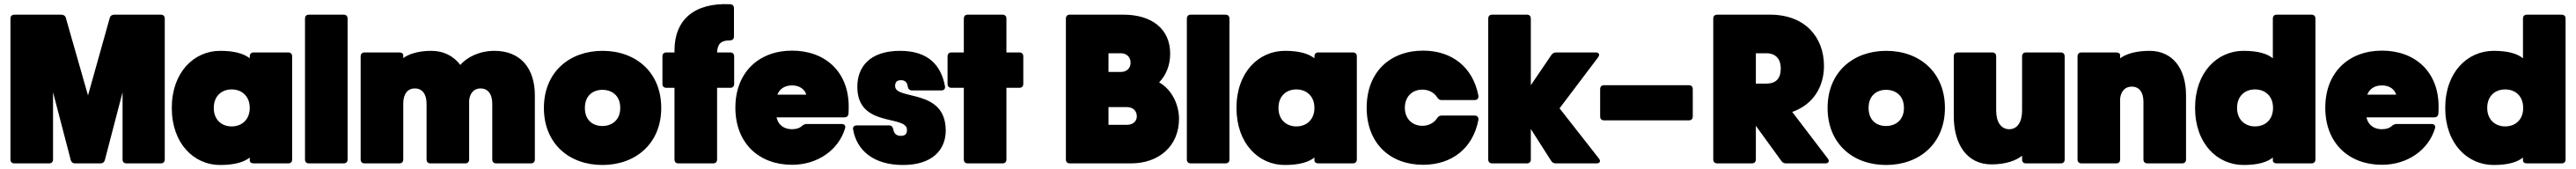

<svg xmlns="http://www.w3.org/2000/svg" viewBox="-20 -813 12822 841"><path d="M32 -720V-20C32 -7 39 0 52 0H224C237 0 244 -7 244 -20V-354L332 -17C335 -6 342 0 354 0H480C492 0 499 -6 502 -17L590 -354V-20C590 -7 597 0 610 0H780C793 0 800 -7 800 -20V-720C800 -733 793 -740 780 -740H549C538 -740 529 -735 526 -723L418 -338L308 -723C305 -735 296 -740 285 -740H52C39 -740 32 -733 32 -720Z M1075 8C1150 8 1195 -7 1223 -29V-15C1223 -6 1230 0 1243 0H1414C1427 0 1434 -7 1434 -20V-532C1434 -545 1427 -552 1414 -552H1243C1230 -552 1223 -545 1223 -532V-523C1195 -545 1150 -560 1076 -560C946 -560 835 -454 835 -276C835 -98 946 8 1075 8ZM1044 -276C1044 -335 1083 -368 1133 -368C1183 -368 1223 -335 1223 -276C1223 -217 1183 -184 1133 -184C1083 -184 1044 -217 1044 -276Z M1498 -720V-20C1498 -7 1505 0 1518 0H1690C1703 0 1710 -7 1710 -20V-720C1710 -733 1703 -740 1690 -740H1518C1505 -740 1498 -733 1498 -720Z M1775 -532V-20C1775 -7 1782 0 1795 0H1967C1980 0 1987 -7 1987 -20V-298C1987 -346 2009 -373 2045 -373C2080 -373 2103 -346 2103 -298V-20C2103 -7 2110 0 2123 0H2295C2308 0 2315 -7 2315 -20V-315C2320 -352 2340 -373 2372 -373C2407 -373 2430 -346 2430 -298V-20C2430 -7 2437 0 2450 0H2622C2635 0 2642 -7 2642 -20V-338C2642 -474 2570 -560 2441 -560C2364 -560 2303 -527 2271 -490C2237 -535 2187 -560 2127 -560C2061 -560 2014 -544 1987 -524V-538C1987 -547 1980 -552 1967 -552H1795C1782 -552 1775 -545 1775 -532Z M2978 8C3144 8 3271 -99 3271 -276C3271 -453 3145 -560 2979 -560C2813 -560 2687 -453 2687 -276C2687 -99 2812 8 2978 8ZM2891 -276C2891 -338 2932 -366 2978 -366C3025 -366 3067 -338 3067 -276C3067 -214 3024 -186 2978 -186C2931 -186 2891 -214 2891 -276Z M3337 -562V-552H3297C3284 -552 3277 -545 3277 -532V-396C3277 -383 3284 -376 3297 -376H3337V-20C3337 -7 3344 0 3357 0H3529C3542 0 3549 -7 3549 -20V-376H3614C3627 -376 3634 -383 3634 -396V-532C3634 -545 3627 -552 3614 -552H3549C3551 -595 3569 -612 3612 -612C3626 -612 3633 -619 3633 -632V-772C3633 -784 3626 -792 3613 -792C3437 -800 3337 -716 3337 -562Z M3993 -342H3849C3861 -372 3887 -388 3922 -388C3959 -388 3985 -369 3993 -342ZM3640 -277C3640 -101 3757 7 3922 7C4051 7 4154 -68 4186 -174C4190 -187 4183 -196 4169 -196H3995C3985 -196 3978 -192 3970 -185C3960 -176 3945 -170 3921 -170C3889 -170 3855 -185 3845 -229H4182C4194 -229 4202 -235 4203 -248C4204 -260 4204 -274 4204 -283C4204 -455 4088 -561 3922 -561C3757 -561 3640 -453 3640 -277Z M4474 8C4619 8 4687 -66 4687 -164C4686 -376 4435 -312 4435 -385C4435 -403 4443 -414 4464 -414C4485 -414 4495 -403 4498 -382C4500 -370 4507 -363 4519 -363H4665C4678 -363 4686 -371 4683 -385C4664 -485 4603 -560 4460 -560C4308 -560 4246 -479 4247 -379C4248 -176 4494 -243 4494 -167C4494 -149 4488 -137 4464 -137C4442 -137 4430 -147 4426 -169C4423 -182 4417 -189 4405 -189H4244C4231 -189 4223 -181 4226 -168C4244 -66 4326 8 4474 8Z M4989 -20V-376H5053C5066 -376 5073 -383 5073 -396V-532C5073 -545 5066 -552 5053 -552H4989V-720C4989 -733 4982 -740 4969 -740H4797C4784 -740 4777 -733 4777 -720V-552H4716C4703 -552 4696 -545 4696 -532V-396C4696 -383 4703 -376 4716 -376H4777V-20C4777 -7 4784 0 4797 0H4969C4982 0 4989 -7 4989 -20Z M5559 -548C5587 -548 5607 -529 5607 -501C5607 -473 5587 -455 5559 -455H5497V-548ZM5305 0H5609C5750 0 5848 -88 5848 -222C5848 -292 5812 -368 5749 -403C5783 -438 5804 -487 5804 -546C5804 -668 5714 -740 5571 -740H5305C5292 -740 5285 -733 5285 -720V-20C5285 -7 5292 0 5305 0ZM5497 -192V-280H5589C5618 -280 5638 -262 5638 -234C5638 -209 5618 -192 5590 -192Z M5887 -720V-20C5887 -7 5894 0 5907 0H6079C6092 0 6099 -7 6099 -20V-720C6099 -733 6092 -740 6079 -740H5907C5894 -740 5887 -733 5887 -720Z M6374 8C6449 8 6494 -7 6522 -29V-15C6522 -6 6529 0 6542 0H6713C6726 0 6733 -7 6733 -20V-532C6733 -545 6726 -552 6713 -552H6542C6529 -552 6522 -545 6522 -532V-523C6494 -545 6449 -560 6375 -560C6245 -560 6134 -454 6134 -276C6134 -98 6245 8 6374 8ZM6343 -276C6343 -335 6382 -368 6432 -368C6482 -368 6522 -335 6522 -276C6522 -217 6482 -184 6432 -184C6382 -184 6343 -217 6343 -276Z M7063 -561C6898 -561 6782 -454 6782 -277C6782 -100 6898 7 7063 7C7206 7 7311 -75 7338 -216C7340 -230 7332 -238 7319 -238H7155C7144 -238 7138 -233 7132 -224C7117 -201 7090 -187 7059 -187C7008 -187 6972 -223 6972 -277C6972 -331 7008 -367 7059 -367C7090 -367 7117 -353 7132 -330C7138 -320 7144 -315 7155 -315H7319C7332 -315 7340 -323 7338 -337C7311 -479 7206 -561 7063 -561Z M7387 -720V-20C7387 -7 7394 0 7407 0H7579C7592 0 7599 -7 7599 -20V-171L7700 -13C7706 -3 7714 0 7724 0H7926C7943 0 7948 -11 7938 -24L7742 -274L7934 -528C7944 -542 7938 -552 7922 -552H7725C7715 -552 7707 -548 7701 -539L7599 -389V-720C7599 -733 7592 -740 7579 -740H7407C7394 -740 7387 -733 7387 -720Z M7944 -369V-234C7944 -221 7951 -214 7964 -214H8385C8398 -214 8405 -221 8405 -234V-369C8405 -382 8398 -389 8385 -389H7964C7951 -389 7944 -382 7944 -369Z M8527 0H8699C8712 0 8719 -7 8719 -20V-187L8846 -12C8852 -3 8860 0 8870 0H9065C9081 0 9087 -11 9077 -24L8900 -256C9006 -293 9058 -383 9058 -485C9058 -625 8967 -740 8789 -740H8527C8514 -740 8507 -733 8507 -720V-20C8507 -7 8514 0 8527 0ZM8719 -397V-548H8771C8819 -548 8843 -518 8843 -473C8843 -422 8819 -397 8771 -397Z M9367 8C9533 8 9660 -99 9660 -276C9660 -453 9534 -560 9368 -560C9202 -560 9076 -453 9076 -276C9076 -99 9201 8 9367 8ZM9280 -276C9280 -338 9321 -366 9367 -366C9414 -366 9456 -338 9456 -276C9456 -214 9413 -186 9367 -186C9320 -186 9280 -214 9280 -276Z M10256 -20V-532C10256 -545 10249 -552 10236 -552H10064C10051 -552 10044 -545 10044 -532V-263C10044 -205 10020 -170 9980 -170C9940 -170 9915 -205 9915 -263V-532C9915 -545 9908 -552 9895 -552H9724C9711 -552 9704 -545 9704 -532V-236C9704 -89 9774 5 9891 5C9963 5 10014 -14 10044 -38V-19C10044 -7 10051 0 10064 0H10236C10249 0 10256 -7 10256 -20Z M10320 -532V-20C10320 -7 10327 0 10340 0H10512C10525 0 10532 -7 10532 -20V-324C10537 -361 10558 -382 10590 -382C10626 -382 10648 -355 10648 -307V-20C10648 -7 10655 0 10668 0H10840C10853 0 10860 -7 10860 -20V-338C10860 -474 10792 -560 10678 -560C10609 -560 10561 -544 10532 -523V-538C10532 -547 10525 -552 10512 -552H10340C10327 -552 10320 -545 10320 -532Z M11146 -560C11016 -560 10905 -454 10905 -276C10905 -98 11016 8 11146 8C11220 8 11265 -7 11292 -29V-15C11292 -6 11299 0 11312 0H11484C11497 0 11504 -7 11504 -20V-720C11504 -733 11497 -740 11484 -740H11312C11299 -740 11292 -733 11292 -720V-523C11265 -545 11220 -560 11146 -560ZM11114 -276C11114 -336 11154 -368 11203 -368C11254 -368 11293 -335 11293 -276C11293 -217 11254 -184 11203 -184C11154 -184 11114 -217 11114 -276Z M11906 -342H11762C11774 -372 11800 -388 11835 -388C11872 -388 11898 -369 11906 -342ZM11553 -277C11553 -101 11670 7 11835 7C11964 7 12067 -68 12099 -174C12103 -187 12096 -196 12082 -196H11908C11898 -196 11891 -192 11883 -185C11873 -176 11858 -170 11834 -170C11802 -170 11768 -185 11758 -229H12095C12107 -229 12115 -235 12116 -248C12117 -260 12117 -274 12117 -283C12117 -455 12001 -561 11835 -561C11670 -561 11553 -453 11553 -277Z M12391 -560C12261 -560 12150 -454 12150 -276C12150 -98 12261 8 12391 8C12465 8 12510 -7 12537 -29V-15C12537 -6 12544 0 12557 0H12729C12742 0 12749 -7 12749 -20V-720C12749 -733 12742 -740 12729 -740H12557C12544 -740 12537 -733 12537 -720V-523C12510 -545 12465 -560 12391 -560ZM12359 -276C12359 -336 12399 -368 12448 -368C12499 -368 12538 -335 12538 -276C12538 -217 12499 -184 12448 -184C12399 -184 12359 -217 12359 -276Z"/></svg>

Font: Malmofest Black-Rounded
Style: Regular
Weight: 800
Designer: Jonny Pinhorn (Poppins), Kolossal
Version: Version 1.004;Glyphs 3.1.2 (3151)